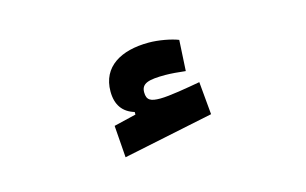

<svg xmlns="http://www.w3.org/2000/svg" viewBox="-44 -878 675 424"><g transform="rotate(-15 293.0 -666.5)"><path d="M200.2 -550.8 407.2 -593.8 400.4 -668.9C371.1 -663.6 329.1 -656.2 308.1 -656.2C286.6 -656.2 276.9 -660.2 276.9 -678.7C276.9 -699.2 293.9 -703.6 332 -703.6C343.3 -703.6 362.8 -702.1 377.9 -700.2L381.8 -770.5C365.7 -776.9 337.4 -782.2 314.9 -782.2C251 -782.2 205.6 -755.9 205.6 -699.7C205.6 -668.5 219.7 -649.9 245.6 -642.1V-636.2L194.8 -624Z"/></g></svg>

Font: Cascadia Mono NF
Style: Bold
Weight: 700
Monospace: yes
Designer: Aaron Bell
Foundry: Saja Typeworks
Version: Version 2404.023